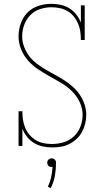

<svg xmlns="http://www.w3.org/2000/svg" viewBox="-20 -763 540 1004"><path d="M254 8Q229 8 204.5 3Q180 -2 158.5 -15Q137 -28 121.5 -47.5Q106 -67 97 -90V0H77V-181H97Q97 -159 100 -137.5Q103 -116 111.5 -95.5Q120 -75 134.5 -58Q149 -41 167.5 -30Q186 -19 207.5 -14.5Q229 -10 251 -10Q282 -10 312.5 -19Q343 -28 366 -49.5Q389 -71 400.5 -101Q412 -131 412 -162Q412 -197 396.5 -229.5Q381 -262 356 -286.5Q331 -311 300.5 -329Q270 -347 239.5 -364Q209 -381 179.5 -400.5Q150 -420 127 -446Q104 -472 90.5 -505Q77 -538 77 -573Q77 -607 88.5 -640Q100 -673 123.5 -697Q147 -721 180 -732Q213 -743 248 -743Q272 -743 296.5 -738Q321 -733 342 -720Q363 -707 378.5 -687.5Q394 -668 403 -645V-735H423V-554H403Q403 -576 400 -597.5Q397 -619 388.5 -639Q380 -659 366 -676.5Q352 -694 333 -705Q314 -716 292.5 -720.5Q271 -725 249 -725Q219 -725 189.5 -715.5Q160 -706 138.5 -684Q117 -662 106.5 -633Q96 -604 96 -573Q96 -545 106 -518.5Q116 -492 133 -469.5Q150 -447 172.5 -430Q195 -413 219 -399Q243 -385 268 -371.5Q293 -358 316.5 -343Q340 -328 361 -309Q382 -290 397.5 -267Q413 -244 422 -217Q431 -190 431 -162Q431 -139 425.5 -116.5Q420 -94 409 -73.5Q398 -53 381 -37Q364 -21 343.5 -10.5Q323 0 300 4Q277 8 254 8ZM245 221 230 213Q242 189 247.5 163Q253 137 255 110Q253 110 252 110Q251 110 250 110Q245 110 241 109Q237 108 233.5 104.5Q230 101 228.5 96.5Q227 92 227 88Q227 83 228.5 79Q230 75 233.5 71.5Q237 68 241 66.5Q245 65 250 65Q255 65 259 66.5Q263 68 266.5 71.5Q270 75 271.5 79Q273 83 273 88Q273 122 267 156Q261 190 245 221Z"/></svg>

Font: Iosevka Slab Thin
Style: Regular
Weight: 100
Monospace: yes
Designer: Belleve Invis
Foundry: Belleve Invis
Version: Version 11.1.0; ttfautohint (v1.8.3)